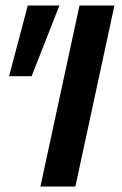

<svg xmlns="http://www.w3.org/2000/svg" viewBox="-20 -678 443 698"><path d="M127 0 269 -658H396L254 0ZM95 -401H13L81 -658H196Z"/></svg>

Font: Ysabeau Infant
Style: Bold Italic
Weight: 700
Italic angle: -12°
Designer: Christian Thalmann (Catharsis Fonts)
Version: Version 2.001;gftools[0.9.30]; featfreeze: ss01,ss02,lnum